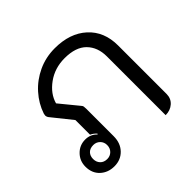

<svg xmlns="http://www.w3.org/2000/svg" viewBox="-151 -751 919 919"><g transform="rotate(-45 308.5 -292.0)"><path d="M157 -280 76 -381Q70 -389 70 -398Q70 -401 72 -409Q89 -460 126.5 -502Q164 -544 216.5 -568.5Q269 -593 330 -593Q432 -593 493 -537.5Q554 -482 554 -388V-60Q554 -29 532.5 -10Q511 9 479 9V-389Q479 -451 442 -488.5Q405 -526 330 -526Q263 -526 212.5 -489.5Q162 -453 148 -402L225 -308Q230 -303 231 -297Q232 -291 232 -281V-96Q232 -49 204 -20Q176 9 133 9Q90 9 61.5 -17.5Q33 -44 33 -88Q33 -127 59.5 -154Q86 -181 124 -181Q160 -181 183 -156L186 -159Q174 -173 157 -181ZM180 -88Q180 -108 166.5 -121.5Q153 -135 133 -135Q110 -135 97.5 -122Q85 -109 85 -88Q85 -67 98 -53.5Q111 -40 133 -40Q153 -40 166.5 -53.5Q180 -67 180 -88Z"/></g></svg>

Font: K2D Light
Style: Regular
Weight: 300
Designer: Katatrad Aksorn Co.,Ltd.
Foundry: Cadson Demak Co.,Ltd.
Version: Version 1.000; ttfautohint (v1.6)